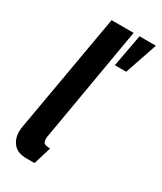

<svg xmlns="http://www.w3.org/2000/svg" viewBox="-192 -820 758 899"><g transform="rotate(30 186.5 -370.0)"><path d="M112 10Q64.5 10 41.8 -16.2Q19 -42.5 19 -82.5Q19 -95.5 22.2 -113Q25.5 -130.5 33.5 -177.5L133.5 -750H252.5L152.5 -167.5Q149 -146 146.8 -135.2Q144.5 -124.5 144.5 -116Q144.5 -94.5 155.8 -90Q167 -85.5 184.5 -85.5L155.5 10ZM252 -575 284.5 -750H373L313.5 -575Z"/></g></svg>

Font: Cabin Condensed
Style: Bold Italic
Weight: 700
Width: 3
Italic angle: -10°
Designer: Pablo Impallari
Foundry: Pablo Impallari. http://www.impallari.com Igino Marini. http://www.ikern.com
Version: Version 3.001; ttfautohint (v1.8.3)